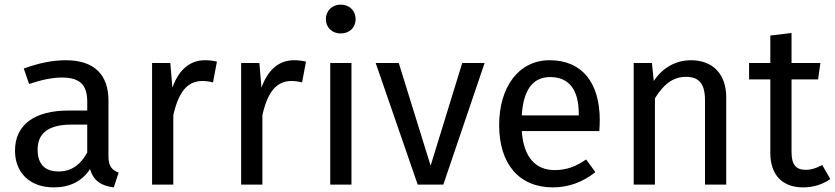

<svg xmlns="http://www.w3.org/2000/svg" viewBox="-20 -800 3618 832"><path d="M450 -364C450 -476 389 -539 265 -539C209 -539 148 -527 83 -503L106 -436C162 -455 209 -464 248 -464C323 -464 358 -435 358 -360V-321H277C129 -321 45 -259 45 -147C45 -52 109 12 213 12C282 12 335 -14 370 -67C386 -16 418 5 473 12L494 -52C465 -63 450 -80 450 -123ZM234 -57C174 -57 143 -89 143 -152C143 -224 192 -260 289 -260H358V-139C328 -84 287 -57 234 -57Z M868 -539C804 -539 755 -499 727 -420L718 -527H639V0H731V-301C754 -402 792 -449 857 -449C872 -449 887 -447 903 -443L920 -533C904 -537 887 -539 868 -539Z M1254 -539C1190 -539 1141 -499 1113 -420L1104 -527H1025V0H1117V-301C1140 -402 1178 -449 1243 -449C1258 -449 1273 -447 1289 -443L1306 -533C1290 -537 1273 -539 1254 -539Z M1456 -780C1419 -780 1392 -753 1392 -717C1392 -681 1419 -655 1456 -655C1495 -655 1521 -681 1521 -717C1521 -753 1495 -780 1456 -780ZM1411 -527V0H1503V-527Z M1983 -527 1846 -82 1708 -527H1608L1790 0H1901L2080 -527Z M2579 -279C2579 -442 2502 -539 2362 -539C2227 -539 2143 -422 2143 -258C2143 -90 2229 12 2376 12C2443 12 2504 -10 2560 -54L2520 -109C2473 -77 2434 -63 2383 -63C2303 -63 2249 -116 2241 -232H2577C2578 -248 2579 -264 2579 -279ZM2488 -300H2241C2248 -411 2289 -466 2364 -466C2447 -466 2488 -410 2488 -306Z M2974 -539C2907 -539 2850 -505 2813 -449L2805 -527H2726V0H2818V-374C2855 -434 2896 -467 2952 -467C3007 -467 3035 -440 3035 -365V0H3127V-378C3127 -478 3070 -539 2974 -539Z M3543 -85C3517 -71 3494 -64 3473 -64C3428 -64 3410 -87 3410 -142V-456H3525L3535 -527H3410V-657L3318 -646V-527H3226V-456H3318V-138C3318 -41 3371 12 3460 12C3504 12 3543 0 3578 -24Z"/></svg>

Font: Fira Sans
Style: Regular
Weight: 400
Designer: Carrois Corporate & Edenspiekermann AG
Foundry: Carrois Corporate GbR & Edenspiekermann AG
Version: Version 4.203